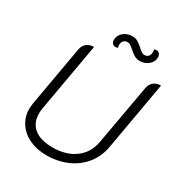

<svg xmlns="http://www.w3.org/2000/svg" viewBox="-204 -1023 1097 1172"><g transform="rotate(30 344.5 -437.0)"><path d="M63 -186Q63 -198 67 -226L141 -646Q146 -676 166 -692.5Q186 -709 217 -709L132 -226Q129 -207 129 -189Q129 -123 174 -87Q219 -51 304 -51Q399 -51 461.5 -97.5Q524 -144 538 -226L613 -646Q618 -676 637.5 -692.5Q657 -709 689 -709L604 -226Q591 -155 548.5 -102Q506 -49 440.5 -20Q375 9 294 9Q226 9 173.5 -16Q121 -41 92 -85.5Q63 -130 63 -186ZM300 -807Q300 -839 325.5 -861Q351 -883 388 -883Q411 -883 426.5 -873.5Q442 -864 463 -846Q476 -833 486 -826.5Q496 -820 507 -820Q524 -820 534 -831Q544 -842 544 -861Q544 -869 542 -879Q552 -883 559 -883Q571 -883 579 -873Q587 -863 587 -849Q587 -818 561.5 -796Q536 -774 501 -774Q479 -774 462.5 -783.5Q446 -793 426 -811Q412 -824 402 -830.5Q392 -837 381 -837Q364 -837 353.5 -826.5Q343 -816 343 -796Q343 -789 346 -777Q336 -774 329 -774Q316 -774 308 -783.5Q300 -793 300 -807Z"/></g></svg>

Font: K2D ExtraLight
Style: Italic
Weight: 275
Italic angle: -10°
Designer: Katatrad Aksorn Co.,Ltd.
Foundry: Cadson Demak Co.,Ltd.
Version: Version 1.000; ttfautohint (v1.6)